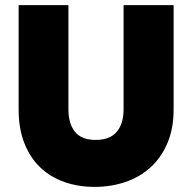

<svg xmlns="http://www.w3.org/2000/svg" viewBox="-20 -725 752 752"><path d="M53 -705H248V-296Q248 -241 273.5 -209Q299 -177 355 -177Q411 -177 437.5 -209Q464 -241 464 -296V-705H660V-296Q660 -221 635.5 -164Q611 -107 569 -69Q527 -31 470.5 -12Q414 7 351 7Q287 7 232.5 -12Q178 -31 138 -69Q98 -107 75.5 -164Q53 -221 53 -296Z"/></svg>

Font: SVN-Poppins ExtraBold
Style: Regular
Weight: 800
Designer: Ninad Kale (Devanagari), Jonny Pinhorn (Latin)
Foundry: Indian Type Foundry
Version: Version 3.002 2017; ttfautohint (v1.8.3)